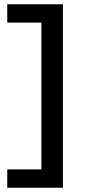

<svg xmlns="http://www.w3.org/2000/svg" viewBox="-20 -770 401 900"><path d="M14 110V24H174V-664H14V-750H275V110Z"/></svg>

Font: Txt Sans Medium
Style: Regular
Weight: 500
Designer: Open Source
Foundry: XRLN
Version: Version 1.0